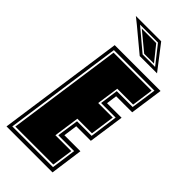

<svg xmlns="http://www.w3.org/2000/svg" viewBox="-265 -798 847 847"><g transform="rotate(45 159.0 -374.0)"><path d="M-26 0 58 -591H344L322 -436H222L215 -386H306L282 -218H191L182 -153H282L261 0ZM-8 -18H246L262 -134H163L178 -236H269L287 -368H196L208 -454H307L324 -573H71ZM2 -27 78 -564H315L301 -463H202L187 -359H278L262 -245H171L154 -125H253L239 -27ZM278 -635H170L63 -724L33 -748H191ZM252 -649 185 -734H73L174 -649ZM238 -656H177L91 -727H181Z"/></g></svg>

Font: Alumni Sans Collegiate One
Style: Italic
Weight: 400
Italic angle: -8°
Designer: Robert E. Leuschke
Foundry: Robert E. Leuschke
Version: Version 1.100